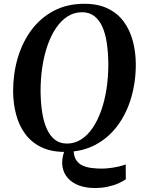

<svg xmlns="http://www.w3.org/2000/svg" viewBox="-20 -772 738 989"><path d="M468 196.5Q423.5 196.5 388.2 183.8Q353 171 330.5 146.5Q308 122 302 87.2Q296 52.5 310.5 8.5L359.5 2Q360 33 372.2 52Q384.5 71 405 80.5Q425.5 90 451.2 93.2Q477 96.5 504.5 96.5Q521.5 96.5 543.2 94Q565 91.5 587.2 86.8Q609.5 82 627.5 75L628 151.5Q615 161 591.5 171.8Q568 182.5 536.5 189.5Q505 196.5 468 196.5ZM313.5 10.5Q243 10.5 192.2 -14.2Q141.5 -39 109.8 -82.2Q78 -125.5 63 -182Q48 -238.5 47.5 -302Q47.5 -392.5 71.5 -473.8Q95.5 -555 142.2 -617.8Q189 -680.5 257.5 -716.5Q326 -752.5 414.5 -752.5Q485.5 -752.5 536 -727.8Q586.5 -703 618 -659.8Q649.5 -616.5 664.2 -560.8Q679 -505 679.5 -443Q680 -352 656.2 -270.2Q632.5 -188.5 585.8 -125.2Q539 -62 470.8 -25.8Q402.5 10.5 313.5 10.5ZM325 -32.5Q364.5 -32.5 398 -53.8Q431.5 -75 457.5 -113.5Q483.5 -152 501.5 -203.2Q519.5 -254.5 528.8 -315.2Q538 -376 538 -442Q537.5 -501 530.2 -550Q523 -599 507 -634.5Q491 -670 465.2 -689.5Q439.5 -709 402.5 -709Q362.5 -709 329 -688Q295.5 -667 269.5 -629Q243.5 -591 225.5 -540Q207.5 -489 198.2 -428.8Q189 -368.5 189 -303Q189.5 -243 197.2 -193.5Q205 -144 221.2 -108Q237.5 -72 263 -52.2Q288.5 -32.5 325 -32.5Z"/></svg>

Font: Merriweather 72pt SemiBold
Style: Italic
Weight: 600
Italic angle: -7.8°
Version: Version 2.101